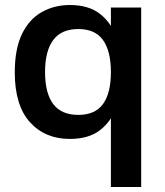

<svg xmlns="http://www.w3.org/2000/svg" viewBox="-20 -545 660 767"><path d="M423 -515H544V202H423ZM259 10Q160 10 99.5 -57Q39 -124 39 -256Q39 -349 67.5 -408.5Q96 -468 146.5 -496.5Q197 -525 259 -525Q334 -525 379.5 -489.5Q425 -454 446 -393.5Q467 -333 467 -256Q467 -181 446 -120.5Q425 -60 379.5 -25Q334 10 259 10ZM293 -86Q360 -86 391.5 -129.5Q423 -173 423 -257Q423 -341 391.5 -385Q360 -429 293 -429Q225 -429 192.5 -385Q160 -341 160 -257Q160 -173 192.5 -129.5Q225 -86 293 -86Z"/></svg>

Font: Asta Sans
Style: Bold
Weight: 700
Designer: 42dot
Version: Version 1.000